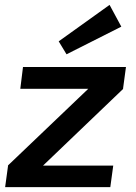

<svg xmlns="http://www.w3.org/2000/svg" viewBox="-20 -765 554 785"><path d="M342 -403 484 -402 155 -87 12 -88ZM443 -88 431 0H1L13 -88ZM495 -491 483 -402H63L74 -491ZM428 -745 476 -656 252 -543 220 -596Z"/></svg>

Font: Exo 2 SemiBold
Style: Italic
Weight: 600
Italic angle: -8°
Designer: Natanael Gama
Foundry: Natanael Gama
Version: Version 2.010